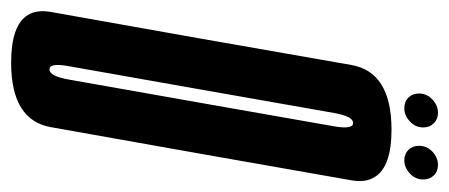

<svg xmlns="http://www.w3.org/2000/svg" viewBox="-281 -552 807 345"><g transform="rotate(90 122.5 -379.5)"><path d="M62.5 4Q-4.5 4 -23 -26Q-33 -42 -28.5 -67.5Q-16 -139 19.5 -337.5Q54 -535.5 66.8 -607.5Q79.5 -679.5 183 -679.5Q249.5 -679.5 268 -649.5Q278.5 -633 274 -607.5Q261 -535 226.5 -337.5Q191 -139 178.5 -67.5Q166 4 62.5 4ZM75 -65Q87 -65 93 -100Q99 -135 135 -337.5Q171 -542 177 -576.5Q182 -605.5 174 -610Q172.5 -610.5 171 -610.5Q159 -610.5 153 -576.2Q147 -542 111 -337.5Q75 -135 69 -100Q63.5 -70 71.5 -65.5Q73 -65 75 -65ZM144.5 -702.5Q132.5 -702.5 125.2 -710Q118 -717.5 118 -729Q118 -743 128.8 -753Q139.5 -763 153 -763Q164 -763 171.5 -755.5Q179 -748 179 -736.5Q179 -722.5 168.2 -712.5Q157.5 -702.5 144.5 -702.5ZM238 -702.5Q226.5 -702.5 219.2 -710Q212 -717.5 212 -729Q212 -743 222.5 -753Q233 -763 246.5 -763Q258 -763 265.2 -755.5Q272.5 -748 272.5 -736.5Q272.5 -722.5 261.8 -712.5Q251 -702.5 238 -702.5Z"/></g></svg>

Font: Anybody UltraCondensed Medium
Style: Italic
Weight: 500
Width: 1
Italic angle: -10°
Designer: Tyler Finck
Foundry: Etcetera Type Company
Version: Version 1.010; ttfautohint (v1.8.3) -l 8 -r 50 -G 200 -x 14 